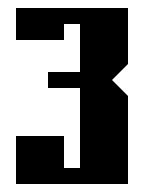

<svg xmlns="http://www.w3.org/2000/svg" viewBox="-20 -460 360 480"><path d="M20 -440H300V-300L260 -260L300 -220V0H20V-120H140V-40H180V-240H100V-280H180V-400H140V-360H20Z"/></svg>

Font: SOV_poster
Style: Bold
Weight: 700
Version: Version 1.00